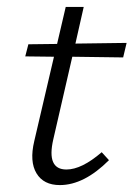

<svg xmlns="http://www.w3.org/2000/svg" viewBox="-20 -528 386 555"><path d="M189 -364 134 -125Q114 -38 172 -38Q216 -38 274 -88L295 -65Q223 7 153 7Q106 7 85.5 -27Q65 -61 79 -120L136 -364L53 -365L62 -400L145 -401L170 -508H222L198 -402L346 -404L336 -362Z"/></svg>

Font: EauTest Semilight
Style: Italic
Weight: 300
Italic angle: -12°
Designer: Christian Thalmann (Catharsis Fonts)
Version: Version 0.001;PS 000.001;hotconv 1.0.88;makeotf.lib2.5.64775